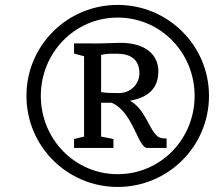

<svg xmlns="http://www.w3.org/2000/svg" viewBox="-20 -781 903 776"><path d="M86.9 -393.6C86.9 -189 252.4 -25.4 455.6 -25.4C658.7 -25.4 824.7 -189 824.7 -393.6C824.7 -597.7 658.7 -761.2 455.6 -761.2C252.4 -761.2 86.9 -597.7 86.9 -393.6ZM145 -393.6C145 -567.4 281.7 -710 455.6 -710C629.9 -710 766.6 -567.4 766.6 -393.6C766.6 -219.2 629.9 -77.1 455.6 -77.1C281.7 -77.1 145 -219.2 145 -393.6ZM279.3 -183.1H438.5V-219.2L388.7 -229V-365.7H431.2C518.6 -328.6 537.1 -183.1 575.2 -183.1H653.3V-221.2C640.6 -221.2 629.4 -222.7 620.6 -227.1C582 -253.9 569.8 -337.9 505.4 -374C600.1 -390.6 620.1 -442.9 620.1 -495.1C618.2 -562.5 565.9 -607.9 465.8 -607.9C392.6 -606.4 384.8 -604.5 349.6 -605.5H279.3V-564.5L319.8 -553.7V-229L279.3 -219.2ZM388.7 -408.7V-559.1C413.1 -564.9 432.6 -564 452.6 -564C506.8 -564 543.5 -541 543.5 -484.9C543.5 -442.4 509.3 -404.8 460 -404.8C434.1 -404.8 406.2 -405.3 388.7 -408.7Z"/></svg>

Font: Merriweather
Style: Italic
Weight: 400
Italic angle: -7.5°
Designer: Eben Sorkin
Foundry: Eben Sorkin
Version: Version 1.001